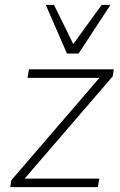

<svg xmlns="http://www.w3.org/2000/svg" viewBox="-20 -769 494 789"><path d="M22 0 27 -29 399 -461 402 -449H93L99 -484H448L443 -455L70 -22L67 -35H388L382 0ZM255 -549 168 -749H202L281 -588L398 -749H434L303 -549Z"/></svg>

Font: Nunito Sans 12pt ExtraLight 12pt ExtraLight
Style: Italic
Weight: 250
Italic angle: -9°
Version: Version 3.101;gftools[0.9.27]